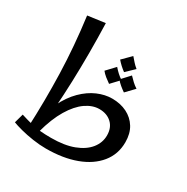

<svg xmlns="http://www.w3.org/2000/svg" viewBox="-172 -897 1024 1054"><g transform="rotate(30 340.0 -370.5)"><path d="M259 10Q219 10 175.5 3.5Q132 -3 96 -12.5Q60 -22 40 -30L56 -88Q90 -77 133.5 -66Q177 -55 254 -55Q339 -55 396.5 -77Q454 -99 484 -136.5Q514 -174 514 -220Q514 -269 484 -297Q454 -325 406 -325Q363 -325 320.5 -295.5Q278 -266 241.5 -205.5Q205 -145 180 -52L138 -70Q153 -158 184.5 -222.5Q216 -287 258 -328.5Q300 -370 346.5 -390Q393 -410 438 -410Q491 -410 532 -389.5Q573 -369 596.5 -331Q620 -293 620 -238Q620 -162 574.5 -106Q529 -50 448 -20Q367 10 259 10ZM116 -40Q124 -215 119 -385Q114 -555 90 -736L200 -751Q203 -657 203 -564.5Q203 -472 200 -383.5Q197 -295 191 -212Q185 -129 176 -54ZM421 -568Q406 -579 393 -591Q380 -603 368 -617L421 -670Q434 -655 445 -642.5Q456 -630 472 -617ZM382 -471Q366 -482 350.5 -494.5Q335 -507 324 -521L374 -574Q387 -559 400.5 -546.5Q414 -534 431 -523ZM476 -471Q460 -482 445 -494.5Q430 -507 419 -521L468 -574Q482 -559 495.5 -546.5Q509 -534 526 -523Z"/></g></svg>

Font: Marhey Light Light
Style: Regular
Weight: 300
Version: Version 1.000